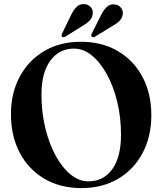

<svg xmlns="http://www.w3.org/2000/svg" viewBox="-20 -922 808 956"><path d="M382 -714Q488 -714 567 -667.5Q646 -621 689.8 -538.5Q733.5 -456 733.5 -348.5Q733.5 -242 690 -160Q646.5 -78 568.2 -31.8Q490 14.5 385.5 14.5Q280 14.5 201 -32Q122 -78.5 78.2 -161.5Q34.5 -244.5 34.5 -353.5Q34.5 -458.5 78.2 -540Q122 -621.5 200.2 -667.8Q278.5 -714 382 -714ZM582.5 -251.5Q582.5 -337.5 563.8 -414.8Q545 -492 512.2 -551.8Q479.5 -611.5 437.5 -645.8Q395.5 -680 348 -680Q275 -680 230.8 -620.2Q186.5 -560.5 186.5 -450.5Q186.5 -364 205.2 -286Q224 -208 256.5 -148Q289 -88 331.2 -53.5Q373.5 -19 420.5 -19Q494.5 -19 538.5 -78.8Q582.5 -138.5 582.5 -251.5ZM334 -847.5Q346.5 -873.5 362 -888.2Q377.5 -903 399 -901.5Q419 -900.5 431.2 -887Q443.5 -873.5 442 -855.5Q440.5 -834.5 426.8 -820Q413 -805.5 391.5 -793.5L306 -740Q295.5 -734 289 -739Q284 -743.5 289 -754.5ZM483.5 -847.5Q496.5 -873.5 512.5 -888Q528.5 -902.5 549.5 -900Q569.5 -898.5 581.2 -884.8Q593 -871 591.5 -853Q589.5 -832.5 575.2 -818.2Q561 -804 539.5 -792.5L453 -739.5Q443 -734 436.5 -739.5Q431.5 -744.5 437 -755Z"/></svg>

Font: Fraunces 72pt SemiBold
Style: Regular
Weight: 600
Version: Version 1.000;[b76b70a41]